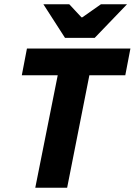

<svg xmlns="http://www.w3.org/2000/svg" viewBox="-20 -878 630 898"><path d="M145 0 250 -526H82L106 -651H590L566 -526H398L294 0ZM284 -701 183 -858H304L361 -797H365L452 -858H574L423 -701Z"/></svg>

Font: Source Sans 3 ExtraBold
Style: Italic
Weight: 800
Italic angle: -11°
Version: Version 3.052;hotconv 1.1.0;makeotfexe 2.6.0